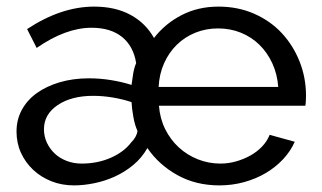

<svg xmlns="http://www.w3.org/2000/svg" viewBox="-20 -551 973 581"><path d="M204 10Q167 10 135.5 -2.5Q104 -15 80.5 -37Q57 -59 43.5 -88.5Q30 -118 30 -153Q30 -189 46 -218.5Q62 -248 91 -269Q120 -290 160.5 -302Q201 -314 249 -314Q283 -314 316.5 -308.5Q350 -303 378 -294Q380 -310 383 -328Q386 -346 392 -360Q384 -411 349.5 -439Q315 -467 257 -467Q179 -467 91 -406L62 -463Q165 -531 265 -531Q329 -531 375 -506Q421 -481 446 -436Q479 -479 529 -505Q579 -531 641 -531Q700 -531 749 -509.5Q798 -488 832.5 -451Q867 -414 886.5 -365Q906 -316 906 -261Q906 -255 905.5 -245.5Q905 -236 904 -231H461Q464 -192 480 -160Q496 -128 521 -105Q546 -82 578.5 -69Q611 -56 647 -56Q671 -56 694 -62.5Q717 -69 737 -80Q757 -91 772.5 -107Q788 -123 796 -143L872 -122Q859 -93 836.5 -69Q814 -45 784.5 -27.5Q755 -10 719 0Q683 10 644 10Q573 10 517 -21Q461 -52 426 -103Q409 -73 383 -51.5Q357 -30 327 -16.5Q297 -3 265 3.5Q233 10 204 10ZM227 -56Q275 -56 315 -73.5Q355 -91 377 -120Q394 -137 396 -155Q388 -172 383.5 -197.5Q379 -223 378 -242Q351 -251 321 -256Q291 -261 262 -261Q196 -261 154.5 -233Q113 -205 113 -160Q113 -138 122 -119Q131 -100 146 -86Q161 -72 182 -64Q203 -56 227 -56ZM822 -288Q819 -327 804 -359.5Q789 -392 765 -415.5Q741 -439 709 -452Q677 -465 640 -465Q603 -465 571 -452Q539 -439 515 -415.5Q491 -392 476.5 -359.5Q462 -327 460 -288Z"/></svg>

Font: Boldmen Medium
Style: Regular
Weight: 400
Designer: Matt McInerney, Pablo Impallari, Rodrigo Fuenzalida
Foundry: LIVING CONCEPT
Version: Version 1.000